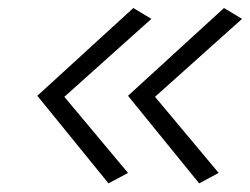

<svg xmlns="http://www.w3.org/2000/svg" viewBox="-20 -496 610 468"><path d="M244.5 -49 71 -262.5 305 -476.5 349 -450 124 -248.5 123.5 -276 292 -74.5ZM465.5 -49 292 -262.5 526 -476.5 570 -450 345 -248.5 344.5 -276 513 -74.5Z"/></svg>

Font: Karla Light
Style: Italic
Weight: 300
Italic angle: -8°
Designer: Jonathan Pinhorn
Version: Version 2.004;gftools[0.9.33]